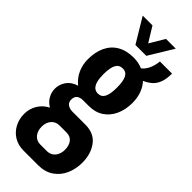

<svg xmlns="http://www.w3.org/2000/svg" viewBox="-297 -755 986 986"><g transform="rotate(45 195.5 -262.5)"><path d="M132 199Q92 199 62.5 181Q33 163 16.5 132Q0 101 0 64Q0 25 19 -5.5Q38 -36 71 -53Q46 -68 33 -91Q20 -114 20 -140Q20 -171 38.5 -197.5Q57 -224 94 -235Q64 -259 48.5 -293Q33 -327 33 -367Q33 -419 51.5 -458Q70 -497 106 -518Q142 -539 194 -539Q213 -539 229.5 -535.5Q246 -532 259 -526Q276 -539 287.5 -562Q299 -585 303 -620H391Q391 -579 380.5 -553Q370 -527 351.5 -512Q333 -497 312 -488Q333 -465 343.5 -435Q354 -405 354 -370Q354 -321 336.5 -282.5Q319 -244 286 -222Q253 -200 206 -200H164Q144 -200 131.5 -190.5Q119 -181 119 -159Q119 -140 133 -130Q147 -120 168 -120H261Q325 -120 357 -77Q389 -34 389 29Q389 75 372 113.5Q355 152 321 175.5Q287 199 237 199ZM170 116H217Q236 116 250 107Q264 98 271.5 81.5Q279 65 279 46Q279 14 264 -4.5Q249 -23 222 -23H170Q144 -23 127 -4Q110 15 110 46Q110 77 126.5 96.5Q143 116 170 116ZM194 -278Q219 -278 230.5 -300Q242 -322 242 -369Q242 -416 230.5 -438Q219 -460 194 -460Q168 -460 156 -438Q144 -416 144 -369Q144 -338 149.5 -318Q155 -298 166 -288Q177 -278 194 -278ZM74 -724H145L216 -608H174L243 -724H314L233 -591H154Z"/></g></svg>

Font: Archivo ExtraCondensed
Style: Bold
Weight: 700
Width: 2
Designer: Hector Gatti
Foundry: Omnibus-Type
Version: Version 2.001